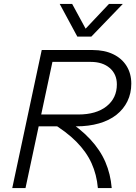

<svg xmlns="http://www.w3.org/2000/svg" viewBox="-20 -951 690 971"><path d="M156 -312 169 -372H376Q467 -372 519 -413.5Q571 -455 571 -524Q571 -576 535 -607Q499 -638 439 -638H226L239 -698H449Q508 -698 552 -677Q596 -656 620 -617.5Q644 -579 644 -528Q644 -479 624.5 -439Q605 -399 569 -370.5Q533 -342 481 -327Q429 -312 365 -312ZM42 0 191 -698H258L109 0ZM475 0Q469 -68 443 -125.5Q417 -183 366 -234.5Q315 -286 234 -334L306 -352Q386 -301 436.5 -246.5Q487 -192 513 -131.5Q539 -71 545 0ZM282 -931H345L413 -806L531 -931H601L442 -766H371Z"/></svg>

Font: Azeret Mono ExtraLight
Style: Italic
Weight: 250
Italic angle: -12°
Designer: Martin Vácha
Foundry: Displaay
Version: Version 1.002